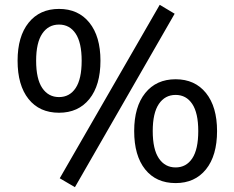

<svg xmlns="http://www.w3.org/2000/svg" viewBox="-20 -751 973 797"><path d="M291 26 228 -11 643 -731 705 -694ZM225 -283Q144 -283 98.5 -340Q53 -397 53 -499Q53 -600 99 -657Q145 -714 225 -714Q305 -714 351 -657Q397 -600 397 -499Q397 -397 351 -340Q305 -283 225 -283ZM225 -348Q269 -348 294 -385.5Q319 -423 319 -499Q319 -574 294 -611.5Q269 -649 225 -649Q181 -649 155.5 -611.5Q130 -574 130 -499Q130 -423 155.5 -385.5Q181 -348 225 -348ZM709 9Q628 9 582.5 -48Q537 -105 537 -207Q537 -308 583 -365Q629 -422 709 -422Q789 -422 835 -365Q881 -308 881 -207Q881 -105 835 -48Q789 9 709 9ZM709 -56Q753 -56 778 -93.5Q803 -131 803 -207Q803 -282 778 -319.5Q753 -357 709 -357Q665 -357 639.5 -319.5Q614 -282 614 -207Q614 -131 639.5 -93.5Q665 -56 709 -56Z"/></svg>

Font: Nunito Sans Medium
Style: Regular
Weight: 500
Designer: Vernon Adams
Foundry: Vernon Adams
Version: Version 3.101; ttfautohint (v1.8.4.7-5d5b);gftools[0.9.27]